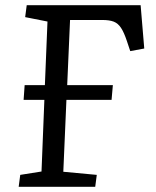

<svg xmlns="http://www.w3.org/2000/svg" viewBox="-20 -720 601 740"><path d="M410 -335H236L224 -58L353 -46L347 0H52L58 -46L140 -59L151 -335H71L75 -392H153L163 -637L77 -654L83 -700H522L536 -533L482 -523L469 -562Q458 -595 446.5 -612.5Q435 -630 418.5 -636.5Q402 -643 374 -643H250L239 -392H415Z"/></svg>

Font: Literata
Style: Italic
Weight: 400
Italic angle: -2°
Designer: Latin by Veronika Burian and Jose Scaglione. Greek by Irene Vlachou. Cyrillic by Vera Evstafieva
Foundry: TypeTogether
Version: Version 3.103;gftools[0.9.29]